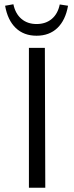

<svg xmlns="http://www.w3.org/2000/svg" viewBox="-20 -883 350 903"><path d="M300 -856 261 -862Q252 -818 223.5 -794Q195 -770 152 -770Q109 -770 80.5 -794.5Q52 -819 43 -863L4 -856Q16 -788 54 -751.5Q92 -715 152 -715Q212 -715 250 -751.5Q288 -788 300 -856ZM116 0V-658H191L193 0Z"/></svg>

Font: EauTestSC
Style: Regular
Weight: 400
Designer: Christian Thalmann (Catharsis Fonts)
Version: Version 0.001;PS 000.001;hotconv 1.0.88;makeotf.lib2.5.64775